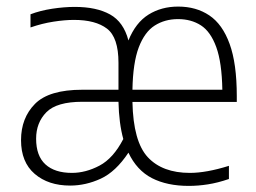

<svg xmlns="http://www.w3.org/2000/svg" viewBox="-20 -570 798 598"><path d="M198.5 8Q130.5 8 88 -28.5Q45.5 -65 45.5 -133.5Q45.5 -202.5 89 -246.5Q132.5 -290.5 236.5 -290.5H349V-374.5Q349 -453.5 313.2 -480.8Q277.5 -508 210.5 -508Q182 -508 146.5 -502.5Q111 -497 75 -484.5V-525.5Q105 -537 142.5 -542.8Q180 -548.5 213 -548.5Q280.5 -548.5 322.8 -525Q365 -501.5 380 -444Q402.5 -499.5 442.5 -524.5Q482.5 -549.5 535 -549.5Q591 -549.5 632 -522Q673 -494.5 695.2 -433.2Q717.5 -372 717.5 -270.5V-252.5H392.5Q395 -129 440.5 -80.2Q486 -31.5 571.5 -31.5Q622.5 -31.5 693 -53.5V-12.5Q658 -0.5 627.5 4.2Q597 9 568 9Q500.5 9 453.2 -15.2Q406 -39.5 380 -94.5Q340.5 -35 293.8 -13.5Q247 8 198.5 8ZM534.5 -510.5Q493.5 -510.5 462 -490.5Q430.5 -470.5 412.2 -422.5Q394 -374.5 392.5 -290.5H672.5Q671 -375.5 653.5 -423.5Q636 -471.5 605.8 -491Q575.5 -510.5 534.5 -510.5ZM204 -31.5Q247 -31.5 290 -54.2Q333 -77 364 -137Q350.5 -186 349 -253H236.5Q156.5 -253 124.5 -220.5Q92.5 -188 92.5 -138Q92.5 -84.5 121.5 -58Q150.5 -31.5 204 -31.5Z"/></svg>

Font: Encode Sans SmCnd XLt
Style: Regular
Weight: 200
Width: 4
Designer: Multiple Designers
Foundry: Impallari Type
Version: Version 3.002; ttfautohint (v1.8.3) -l 8 -r 50 -G 200 -x 14 